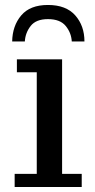

<svg xmlns="http://www.w3.org/2000/svg" viewBox="-20 -753 381 773"><path d="M39 0V-53H128V-462H48V-514H230V-53H309V0ZM29 -586Q30 -649 65.5 -691Q101 -733 173 -733Q246 -733 283 -691Q320 -649 320 -586H269Q267 -621 244.5 -648.5Q222 -676 173 -676Q125 -676 103.5 -648.5Q82 -621 80 -586Z"/></svg>

Font: Montagu Slab 24pt
Style: Regular
Weight: 400
Designer: Florian Karsten
Foundry: Florian Karsten
Version: Version 1.000